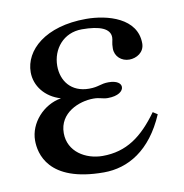

<svg xmlns="http://www.w3.org/2000/svg" viewBox="-61 -518 560 585"><g transform="rotate(-10 219.5 -225.0)"><path d="M393 -145C344 -77 294 -40 220 -40C168 -40 115 -71 115 -129C115 -192 178 -217 222 -217C243 -217 249 -211 266 -211C298 -211 314 -224 314 -237C314 -248 302 -258 276 -258C251 -258 245 -249 215 -249C159 -249 131 -288 131 -334C131 -386 167 -431 224 -431C280 -431 311 -418 311 -391C311 -381 307 -376 307 -357C307 -332 327 -315 351 -315C373 -315 398 -329 398 -357C398 -435 309 -460 242 -460C116 -460 48 -397 48 -329C48 -287 77 -249 125 -235C70 -226 25 -176 25 -122C25 -83 42 10 215 10C290 10 362 -31 407 -136Z"/></g></svg>

Font: XITS Math
Style: Regular
Weight: 400
Designer: MicroPress Inc., with final additions and corrections provided by Coen Hoffman, Elsevier (retired)
Version: Version 1.108